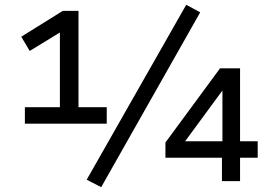

<svg xmlns="http://www.w3.org/2000/svg" viewBox="-20 -750 1138 795"><path d="M83 -238V-306H228V-633L260 -635L103 -539L68 -598L240 -705H305V-306H422V-238ZM399 25 339 -6 751 -730 809 -699ZM899 0V-97H665V-160L891 -467H974V-165H1047V-97H974V0ZM901 -165V-374H900L731 -144L726 -165Z"/></svg>

Font: Nunito Sans 12pt ExtraLight 7pt Medium
Style: Regular
Weight: 500
Version: Version 3.101;gftools[0.9.27]